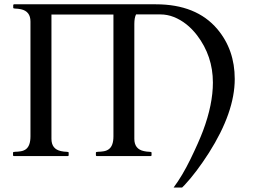

<svg xmlns="http://www.w3.org/2000/svg" viewBox="-20 -708 1166 871"><path d="M39.1 -15.6Q39.1 -19.5 49.6 -19.5Q60.1 -19.5 74 -21.7Q87.9 -23.9 97.7 -31.2Q118.2 -46.9 118.2 -89.4V-610.4Q118.2 -656.7 75.2 -666Q61 -668.9 50.5 -668.9Q40 -668.9 40 -672.9V-684.6Q40 -688.5 43.9 -688.5H687Q870.6 -688.5 965.8 -576.2Q1044.9 -482.4 1044.9 -349.6Q1044.9 -199.2 927.7 -14.6Q870.1 75.2 817.9 130.9Q807.1 142.6 806.2 142.6H767.6Q807.1 89.8 844.2 13.7Q881.3 -62.5 900.9 -114.3Q945.8 -233.9 945.8 -333.5Q945.8 -453.6 874 -547.9Q828.6 -606.9 768.6 -630.9Q738.8 -642.6 707.5 -642.6H597.2Q589.4 -627.4 589.4 -599.1V-78.1Q589.4 -31.7 632.8 -22.5Q646.5 -19.5 657 -19.5Q667.5 -19.5 667.5 -15.6V-3.9Q667.5 0 663.6 0H418.9Q415 0 415 -3.9V-15.6Q415 -19.5 425.5 -19.5Q436 -19.5 450 -21.7Q463.9 -23.9 473.6 -31.2Q494.6 -46.4 494.6 -89.4V-642.1H213.4V-78.1Q213.4 -31.7 256.8 -22.5Q270.5 -19.5 281 -19.5Q291.5 -19.5 291.5 -15.6V-3.9Q291.5 0 287.6 0H43Q39.1 0 39.1 -3.9Z"/></svg>

Font: Cardo-Italic
Style: Italic
Weight: 400
Italic angle: -12°
Designer: David J. Perry
Foundry: David J. Perry
Version: Version 0.991